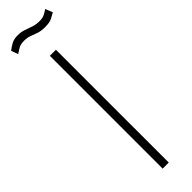

<svg xmlns="http://www.w3.org/2000/svg" viewBox="-306 -881 870 870"><g transform="rotate(-45 129.5 -446.0)"><path d="M110 0V-723H149V0ZM14 -830 2 -863Q17 -875 33 -883.5Q49 -892 72 -892Q93.5 -892 111.8 -885.8Q130 -879.5 148.2 -873.2Q166.5 -867 188 -867Q207 -867 219 -872.5Q231 -878 245 -888L259 -853Q248.5 -846.5 232.5 -838.2Q216.5 -830 187 -830Q161.5 -830 144.2 -836Q127 -842 111.5 -848Q96 -854 76 -854Q52 -854 38.8 -845.5Q25.5 -837 14 -830Z"/></g></svg>

Font: Public Sans Thin Thin
Style: Regular
Weight: 250
Version: Version 2.001